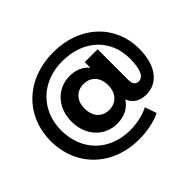

<svg xmlns="http://www.w3.org/2000/svg" viewBox="-201 -970 1436 1436"><g transform="rotate(-45 517.5 -252.0)"><path d="M523 -710C232 -710 39 -515 39 -254C39 10 230 206 519 206C598 206 687 189 748 158L716 66C653 97 582 110 519 110C297 110 151 -41 151 -254C151 -463 300 -615 523 -615C745 -615 895 -475 895 -272C895 -156 867 -103 821 -103C794 -103 773 -119 773 -167V-491H637V-432C601 -475 549 -498 483 -498C353 -498 252 -396 252 -246C252 -95 354 7 483 7C562 7 619 -24 654 -80C675 -23 723 7 791 7C914 7 996 -95 996 -274C996 -525 804 -710 523 -710ZM514 -108C441 -108 390 -160 390 -246C390 -331 441 -382 514 -382C586 -382 639 -333 639 -246C639 -158 586 -108 514 -108Z"/></g></svg>

Font: Talent SemiBold
Style: Bold
Weight: 700
Designer: Mike Powis
Version: Version 1.001;hotconv 1.0.109;makeotfexe 2.5.65596